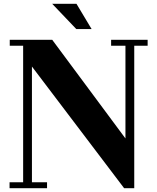

<svg xmlns="http://www.w3.org/2000/svg" viewBox="-20 -923 822 1004"><path d="M147 -575V30H226V61H30V30H101V-684H31V-715H253L636 -199V-684H561V-715H752V-684H682V61H629ZM253 -903H380L459 -771H379Z"/></svg>

Font: Cafe24 ClassicType
Style: Regular
Weight: 400
Designer: Cafe24 thkim, hmlim, mnelim & 4IR
Foundry: Cafe24
Version: Version 1.000